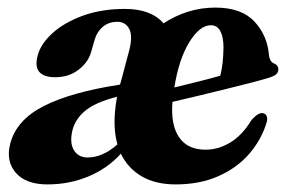

<svg xmlns="http://www.w3.org/2000/svg" viewBox="-20 -476 754 506"><path d="M7 -97.5Q23 -159.5 94.8 -196.2Q166.5 -233 296 -253Q297 -256 298 -258.5L320.5 -343Q330.5 -381.5 320.5 -400Q310.5 -418.5 289.5 -418.5Q267 -418.5 251.5 -405.8Q236 -393 230 -373L220 -338.5Q212 -311 186.5 -291.8Q161 -272.5 126 -272.5Q63.5 -272.5 79.5 -330.5Q87.5 -360.5 118.2 -388.5Q149 -416.5 198 -434.5Q247 -452.5 309.5 -452.5Q378 -452.5 411 -414.5Q440.5 -434 475 -445Q509.5 -456 547.5 -456Q616.5 -456 650.8 -419Q685 -382 689 -329.5Q691.5 -312 704 -308Q713 -303.5 713.5 -294.5Q714 -287 708.8 -281.2Q703.5 -275.5 688.5 -271Q672.5 -266 642.5 -258.2Q612.5 -250.5 576 -241.5Q539.5 -232.5 502.2 -223.5Q465 -214.5 434.5 -207.5Q429.5 -147.5 451.8 -114.5Q474 -81.5 522 -81.5Q555.5 -81.5 587 -100.5Q618.5 -119.5 643 -160Q662 -181 674 -177.5Q686.5 -174 683.5 -156Q670 -109.5 637.8 -71.8Q605.5 -34 556.2 -12Q507 10 443 10Q390 10 353.5 -11.2Q317 -32.5 298.5 -71Q264 -32.5 213.5 -11.2Q163 10 105 10Q48.5 10 21.8 -20.5Q-5 -51 7 -97.5ZM536 -409.5Q506 -409.5 478.5 -364.2Q451 -319 439.5 -245.5Q470 -253 503.2 -261.2Q536.5 -269.5 560.5 -276.5Q568.5 -307 569 -351Q569 -378 560.8 -393.8Q552.5 -409.5 536 -409.5ZM283 -180Q284.5 -201 288.5 -221Q229 -206 201.5 -181.5Q174 -157 169 -123Q164.5 -95 176.2 -78Q188 -61 210.5 -61Q251 -61 289.5 -95.5Q279 -133 283 -180Z"/></svg>

Font: Fraunces 144pt Soft
Style: Bold Italic
Weight: 700
Italic angle: -16°
Version: Version 1.000;[b76b70a41]